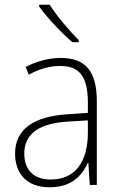

<svg xmlns="http://www.w3.org/2000/svg" viewBox="-20 -785 508 815"><path d="M191 -765H146V-758C178 -712 240 -646 287 -606H314V-615C273 -656 220 -718 191 -765ZM238 -539C185 -539 134 -524 89 -501L102 -468C150 -494 193 -505 236 -505C316 -505 353 -462 353 -349V-306L267 -300C125 -291 44 -238 44 -133C44 -49 93 10 190 10C282 10 327 -37 353 -94H355L361 0H391V-355C391 -484 342 -539 238 -539ZM270 -269 353 -274V-219C352 -101 302 -23 195 -23C124 -23 83 -63 83 -133C83 -220 150 -262 270 -269Z"/></svg>

Font: Noto Sans Lao SemiCondensed ExtraLight
Style: Regular
Weight: 200
Width: 4
Designer: Monotype Design Team
Foundry: Monotype Imaging Inc.
Version: Version 2.003